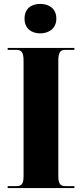

<svg xmlns="http://www.w3.org/2000/svg" viewBox="-20 -958 416 978"><path d="M185 -788C229 -788 267 -813 267 -863C267 -915 229 -938 185 -938C140 -938 105 -915 105 -863C105 -813 140 -788 185 -788ZM19 0H359V-10H313C286 -10 277 -23 277 -63V-647C277 -690 286 -704 313 -704H359V-714H19V-704H63C91 -704 100 -690 100 -648V-61C100 -22 91 -10 63 -10H19Z"/></svg>

Font: Noto Serif Display Condensed Black
Style: Regular
Weight: 900
Width: 3
Designer: Monotype Design Team
Foundry: Monotype Imaging Inc.
Version: Version 2.009